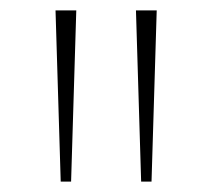

<svg xmlns="http://www.w3.org/2000/svg" viewBox="-20 -828 409 370"><path d="M97 -478 87 -808H127L117 -478ZM252 -478 242 -808H282L272 -478Z"/></svg>

Font: Encode Sans Expanded Thin
Style: Regular
Weight: 250
Width: 7
Designer: Multiple Designers
Foundry: Impallari Type
Version: Version 2.000